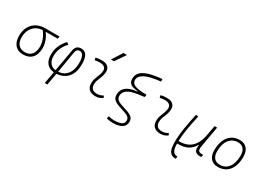

<svg xmlns="http://www.w3.org/2000/svg" viewBox="-10 -1779 4122 2997"><g transform="rotate(30 2051.0 -280.5)"><path d="M251.5 9.8Q157.2 9.8 105.2 -49.3Q53.2 -108.4 53.2 -215.8Q53.2 -307.1 89.8 -375.2Q126.5 -443.4 192.9 -481.2Q259.3 -519 348.1 -519H607.4L599.6 -475.1H381.8Q426.3 -416 447.8 -354Q469.2 -292 469.2 -230.5Q469.2 -115.7 412.4 -53Q355.5 9.8 251.5 9.8ZM329.6 -474.6Q260.3 -470.2 208.5 -436.8Q156.7 -403.3 128.4 -346.2Q100.1 -289.1 100.1 -213.9Q100.1 -128.4 141.6 -81.8Q183.1 -35.2 258.8 -35.2Q336.9 -35.2 379.6 -86.4Q422.4 -137.7 422.4 -230.5Q422.4 -285.6 399.9 -348.9Q377.4 -412.1 329.6 -474.6Z M816.9 224.6H770L808.1 8.8Q722.2 2 676.3 -54.4Q630.4 -110.8 630.4 -207Q630.4 -291.5 660.2 -363.8Q689.9 -436 752.4 -503.9L790 -476.1Q677.2 -356 677.2 -213.4Q677.2 -133.8 713.4 -86.2Q749.5 -38.6 815.4 -31.7L885.7 -430.2Q902.8 -527.3 999 -527.3Q1126.5 -527.3 1126.5 -315.4Q1126.5 -168.9 1054.9 -83.7Q983.4 1.5 855 9.3ZM862.3 -31.2Q964.4 -39.1 1022 -113.3Q1079.6 -187.5 1079.6 -314Q1079.6 -482.4 993.7 -482.4Q938 -482.4 926.8 -415.5Z M1667 -66.9 1682.1 -31.2Q1655.3 -14.2 1625.7 -2.2Q1596.2 9.8 1557.6 9.8Q1475.1 9.8 1434.6 -31.7Q1394 -73.2 1398.9 -153.3Q1401.4 -189.9 1413.1 -224.4Q1424.8 -258.8 1438.5 -291.5Q1452.1 -324.2 1459.5 -355Q1475.6 -417.5 1448.5 -450Q1421.4 -482.4 1356.4 -482.4Q1310.1 -482.4 1267.1 -471.2L1256.8 -513.7Q1285.6 -522 1314.5 -524.7Q1343.3 -527.3 1372.1 -527.3Q1455.1 -527.3 1490.5 -480.7Q1525.9 -434.1 1503.9 -345.2Q1495.6 -310.5 1482.7 -280.5Q1469.7 -250.5 1459 -221.2Q1448.2 -191.9 1445.8 -157.7Q1437.5 -35.2 1557.1 -35.2Q1587.9 -35.2 1611.3 -42.5Q1634.8 -49.8 1667 -66.9ZM1480.5 -609.4 1599.6 -794.9H1662.6L1536.1 -609.4Z M1999.5 233.9Q1976.6 233.9 1950 231.2Q1923.3 228.5 1884.3 219.2L1896 174.3Q1928.2 183.6 1950.9 186.3Q1973.6 189 1994.6 189Q2077.6 189 2124.5 167.7Q2171.4 146.5 2171.4 95.2Q2171.4 50.3 2135.5 26.6Q2099.6 2.9 2025.9 -18.6Q1955.6 -39.1 1912.6 -59.6Q1869.6 -80.1 1850.1 -108.6Q1830.6 -137.2 1830.6 -181.6Q1830.6 -263.7 1891.8 -315.9Q1953.1 -368.2 2088.9 -382.8V-390.1Q2043 -392.6 2004.2 -403.8Q1965.3 -415 1941.9 -442.1Q1918.5 -469.2 1918.5 -519Q1918.5 -585 1960 -630.6Q2001.5 -676.3 2092.3 -704.8Q2183.1 -733.4 2330.1 -747.1L2331.1 -702.1Q2139.6 -682.1 2052.5 -636.5Q1965.3 -590.8 1965.3 -522Q1965.3 -476.1 2000.5 -451.9Q2035.6 -427.7 2097.4 -418.9Q2159.2 -410.2 2237.8 -410.2L2230 -365.2L2115.2 -349.6Q1993.2 -333 1935.3 -292Q1877.4 -251 1877.4 -183.6Q1877.4 -137.7 1914.3 -110.6Q1951.2 -83.5 2037.1 -58.6Q2093.8 -42.5 2134.3 -24.9Q2174.8 -7.3 2196.5 19.3Q2218.3 45.9 2218.3 89.4Q2218.3 161.6 2160.6 197.8Q2103 233.9 1999.5 233.9Z M2838.9 -66.9 2854 -31.2Q2827.1 -14.2 2797.6 -2.2Q2768.1 9.8 2729.5 9.8Q2647 9.8 2606.4 -31.7Q2565.9 -73.2 2570.8 -153.3Q2573.2 -189.9 2585 -224.4Q2596.7 -258.8 2610.4 -291.5Q2624 -324.2 2631.3 -355Q2647.5 -417.5 2620.4 -450Q2593.3 -482.4 2528.3 -482.4Q2481.9 -482.4 2439 -471.2L2428.7 -513.7Q2457.5 -522 2486.3 -524.7Q2515.1 -527.3 2543.9 -527.3Q2627 -527.3 2662.4 -480.7Q2697.8 -434.1 2675.8 -345.2Q2667.5 -310.5 2654.5 -280.5Q2641.6 -250.5 2630.9 -221.2Q2620.1 -191.9 2617.7 -157.7Q2609.4 -35.2 2729 -35.2Q2759.8 -35.2 2783.2 -42.5Q2806.6 -49.8 2838.9 -66.9Z M3128.9 229 3121.1 228.5Q3059.6 224.6 3030 189.9Q3000.5 155.3 2992.4 95.7Q2984.4 36.1 2986.8 -42.5Q2989.3 -124 3007.8 -241.7Q3026.4 -359.4 3063 -527.3L3106 -518.1Q3069.3 -356.9 3051.3 -241.5Q3033.2 -126 3031.2 -42Q3031.2 -38.1 3031.2 -34.7H3038.6Q3119.6 -33.7 3186.3 -61.3Q3252.9 -88.9 3300 -155.5Q3347.2 -222.2 3369.6 -337.9L3373 -357.9Q3373.5 -358.9 3373.5 -359.9V-359.4L3401.9 -517.1H3448.2L3382.3 -143.1Q3372.6 -85.9 3387 -63Q3401.4 -40 3447.3 -40H3471.7L3463.4 4.9H3439.5Q3377 4.9 3351.1 -27.3Q3325.2 -59.6 3339.4 -138.7H3331.1Q3295.4 -69.8 3224.9 -28.8Q3154.3 12.2 3033.7 10.3H3030.8Q3030.8 57.6 3037.8 94.5Q3044.9 131.3 3064.7 154.3Q3084.5 177.2 3124 183.6L3139.6 186Z M3760.7 9.8Q3678.2 9.8 3631.8 -42.5Q3585.4 -94.7 3585.4 -187.5Q3585.4 -347.7 3657 -437.5Q3728.5 -527.3 3855.5 -527.3Q3938.5 -527.3 3984.9 -474.1Q4031.2 -420.9 4031.2 -325.2Q4031.2 -167.5 3959.7 -78.9Q3888.2 9.8 3760.7 9.8ZM3770.5 -35.2Q3871.1 -35.2 3927.7 -111.3Q3984.4 -187.5 3984.4 -323.7Q3984.4 -398.4 3949 -440.4Q3913.6 -482.4 3849.6 -482.4Q3747.6 -482.4 3689.9 -406Q3632.3 -329.6 3632.3 -193.8Q3632.3 -119.1 3668.9 -77.1Q3705.6 -35.2 3770.5 -35.2Z"/></g></svg>

Font: Cascadia Mono PL ExtraLight
Style: Italic
Weight: 200
Italic angle: -10°
Monospace: yes
Designer: Aaron Bell
Foundry: Saja Typeworks
Version: Version 2404.023; ttfautohint (v1.8.4)